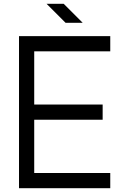

<svg xmlns="http://www.w3.org/2000/svg" viewBox="-20 -990 660 1010"><path d="M325 -870H415L315 -970H225ZM80 0H560V-80H160V-360H520V-440H160V-720H560V-800H80Z"/></svg>

Font: Gauge
Style: Regular
Weight: 400
Designer: Daniel Pimley
Foundry: Daniel Pimley
Version: Version 1.004;PS 001.001;hotconv 1.0.56